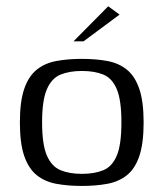

<svg xmlns="http://www.w3.org/2000/svg" viewBox="-20 -593 526 618"><path d="M243.7 5.5Q198.2 5.5 161.6 -1.3Q124.9 -8 98.5 -29Q72.1 -50.1 58 -90.9Q44 -131.8 44 -199Q44 -266.2 58 -307.1Q72.1 -347.9 98.5 -369Q124.9 -390 161.6 -396.7Q198.2 -403.5 243.7 -403.5Q288.9 -403.5 325.4 -396.7Q361.9 -390 388.1 -369Q414.3 -347.9 428.3 -307.1Q442.3 -266.2 442.3 -199Q442.3 -131.1 428.3 -90.2Q414.3 -49.3 388 -28.7Q361.6 -8 325.1 -1.3Q288.6 5.5 243.7 5.5ZM243.7 -33.4Q283.9 -33.4 312.5 -45.1Q341 -56.8 355.9 -92.1Q370.8 -127.3 370.8 -199Q370.8 -270.7 355.9 -306Q341 -341.4 312.5 -353Q283.9 -364.6 243.7 -364.6Q203.7 -364.6 175.1 -353Q146.5 -341.4 131 -306Q115.5 -270.7 115.5 -199Q115.5 -127.3 131 -92.1Q146.5 -56.8 175.1 -45.1Q203.7 -33.4 243.7 -33.4ZM216.6 -460 328.3 -572.8 364.9 -546.1 248.9 -460Z"/></svg>

Font: Genos Thin
Style: Regular
Weight: 100
Designer: Robert E. Leuschke
Foundry: Robert E. Leuschke
Version: Version 1.010